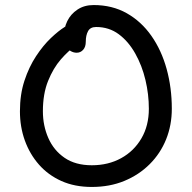

<svg xmlns="http://www.w3.org/2000/svg" viewBox="-20 -731 760 761"><path d="M344 10Q276 10 223.5 -13.5Q171 -37 134.5 -78.5Q98 -120 78.5 -174Q59 -228 59 -290Q59 -357 77 -411.5Q95 -466 123 -508.5Q151 -551 181.5 -580Q212 -609 237 -624.5Q262 -640 274 -640Q284 -640 292 -637Q300 -634 309 -621Q324 -599 313.5 -582Q303 -565 282 -551Q252 -531 221.5 -496Q191 -461 170.5 -410Q150 -359 150 -290Q150 -233 171.5 -184Q193 -135 236 -105.5Q279 -76 344 -76Q409 -76 460 -104Q511 -132 540.5 -182.5Q570 -233 570 -300Q570 -357 556.5 -414Q543 -471 516 -519Q489 -567 450.5 -595.5Q412 -624 361 -624Q338 -624 329 -607.5Q320 -591 320 -566Q320 -545 309.5 -533.5Q299 -522 284 -522Q271 -522 259.5 -529Q248 -536 240.5 -550.5Q233 -565 233 -585Q233 -619 246.5 -647Q260 -675 287 -693Q314 -711 351 -711Q425 -711 482.5 -678.5Q540 -646 580 -589Q620 -532 640.5 -457.5Q661 -383 661 -300Q661 -235 638.5 -179Q616 -123 573.5 -80.5Q531 -38 473 -14Q415 10 344 10Z"/></svg>

Font: Shantell Sans Light
Style: Regular
Weight: 400
Version: Version 1.011;[c5ecc13dd]